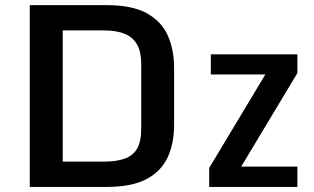

<svg xmlns="http://www.w3.org/2000/svg" viewBox="-20 -736 1238 756"><path d="M97.2 0V-715.8H398.9Q501.5 -715.8 559.3 -683.1Q617.2 -650.4 641.4 -594.5Q665.5 -538.6 665.5 -468.8V-243.7Q665.5 -170.4 639.6 -115.5Q613.8 -60.5 555.7 -30.3Q497.6 0 399.9 0ZM227.1 -99.6H388.2Q439 -99.6 471.7 -111.6Q504.4 -123.5 520.3 -151.6Q536.1 -179.7 536.1 -228V-483.4Q536.1 -531.2 520 -560.3Q503.9 -589.4 471.2 -602.8Q438.5 -616.2 388.2 -616.2H227.1ZM803.7 -74.7 1034.2 -458.5 1044.4 -442.9H810.1V-522H1150.9V-448.2L920.4 -64.5L910.2 -80.1H1150.9V0H803.7Z"/></svg>

Font: Monda SemiBold
Style: Regular
Weight: 600
Designer: Vernon Adams
Foundry: Vernon Adams
Version: Version 2.200